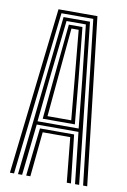

<svg xmlns="http://www.w3.org/2000/svg" viewBox="-89 -854 599 907"><g transform="rotate(10 210.0 -400.0)"><path d="M24.5 0 116.5 -800H303.2L395.2 0H375.5L286.2 -784H133.5L44.2 0ZM102.5 0 128 -230.5H291.8L317.2 0H297.2L276 -214.8H143.8L122.5 0ZM63.2 0 146.5 -768H273.2L356.5 0H336.8L310 -246H109.8L83 0ZM110.8 -261.8H308L284.8 -490.5L256.2 -752H163.5L134.2 -490.5ZM132.8 -278 153 -490.5 177.2 -737H242.5L267.2 -490.5L287 -278ZM153 -293.8H266.8L248.8 -490.5L227.2 -721H192.5L171 -490.5Z"/></g></svg>

Font: Big Shoulders Inline Text Thin SemiBold
Style: Regular
Weight: 600
Version: Version 2.002